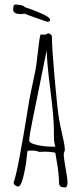

<svg xmlns="http://www.w3.org/2000/svg" viewBox="-20 -818 366 847"><path d="M88.4 -757.8Q78.6 -755.9 72.3 -755.9Q38.1 -755.9 38.1 -775.9Q38.1 -793.5 44.4 -797.9Q80.6 -797.9 89.4 -786.6Q90.3 -786.1 101.3 -782.5Q112.3 -778.8 120.1 -775.9Q127.9 -772.9 140.9 -767.8Q153.8 -762.7 163.3 -758.3Q172.9 -753.9 182.1 -749Q201.2 -738.3 201.2 -730Q201.2 -726.6 197 -724.1Q192.9 -721.7 190.2 -721.7Q187.5 -721.7 140.1 -738.5Q92.8 -755.4 88.4 -757.8ZM179.2 -148.9 152.8 -147.9Q138.7 -153.8 121.6 -153.8Q104.5 -153.8 103 -152.8Q101.6 -151.9 101.1 -149.4Q100.6 -147 100.1 -146L98.1 -126Q96.2 -100.6 88.9 -64.9Q75.2 4.9 60.1 4.9Q53.7 4.9 46.9 -0.5Q40 -5.9 40 -12.2Q52.7 -49.8 66.4 -126Q80.1 -202.1 83.5 -220.9Q86.9 -239.7 96.2 -296.9Q105.5 -354 108.4 -372.1Q111.3 -390.1 124.3 -450.2Q137.2 -510.3 139.9 -528.8Q142.6 -547.4 146 -579.1Q154.3 -657.2 159.2 -666L172.9 -665Q185.1 -665 190.9 -670.9Q197.3 -670.9 203.1 -666.7Q209 -662.6 209 -655.8Q209 -607.9 221.2 -470.7Q233.4 -333.5 240.5 -293.2Q247.6 -252.9 256.8 -214.1Q266.1 -175.3 266.1 -154.8L261.2 -141.1Q261.2 -118.7 269.5 -75Q277.8 -31.2 277.8 -13.4Q277.8 4.4 270 8.8Q249.5 8.8 244.9 2.9Q240.2 -2.9 240.2 -15.9Q240.2 -28.8 238.5 -47.6Q236.8 -66.4 235.1 -77.6Q233.4 -88.9 229.2 -113Q225.1 -137.2 224.1 -144Q205.1 -148.9 179.2 -148.9ZM108.9 -198.2Q108.9 -188 132.8 -181.2Q169.4 -170.9 213.9 -170.9H224.1Q217.8 -190.4 217.8 -215.8V-238.8Q217.8 -300.8 202.4 -419.4Q187 -538.1 186 -596.2Q133.8 -337.9 121.3 -277.1Q108.9 -216.3 108.9 -198.2Z"/></svg>

Font: Amatic SC
Style: Regular
Weight: 400
Version: Version 1.004